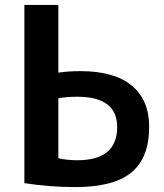

<svg xmlns="http://www.w3.org/2000/svg" viewBox="-20 -750 665 780"><path d="M79 -730H217V-455Q258 -461 307 -461Q444 -461 515 -402.5Q586 -344 586 -235Q586 -109 514 -49.5Q442 10 286 10Q181 10 79 -6ZM217 -351V-107Q254 -99 294 -99Q456 -99 456 -234Q456 -357 294 -357Q252 -357 217 -351Z"/></svg>

Font: Mplus 1p Bold
Style: Bold
Weight: 700
Version: Version 1.061